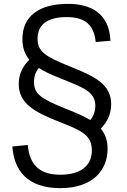

<svg xmlns="http://www.w3.org/2000/svg" viewBox="-20 -762 660 994"><path d="M44 -3.5C52.5 121 122.5 212 291.5 212C462 212 537 117.5 537 9C537 -35.5 524.5 -69 502 -96C537 -131.5 555.5 -174.5 555.5 -222C555.5 -326 471.5 -366.5 338 -419.5C214.5 -469.5 174.5 -495.5 174.5 -561C174.5 -635.5 226 -673.5 325 -673.5C416 -673.5 466 -637.5 475.5 -544.5L552 -551C545 -695 448.5 -742 332 -742C182.5 -742 96 -678.5 96 -560C96 -514.5 109 -480.5 132 -452.5C99 -421 77 -379 77 -327.5C77 -226.5 159.5 -182.5 275 -136C390.5 -90 455.5 -69 455.5 16.5C455.5 96.5 397 142.5 293 142.5C193 142.5 134 100 123.5 -11.5ZM156 -337.5C156 -367 164.5 -390.5 181.5 -410C212.5 -389.5 251 -373 293.5 -356C409 -309.5 473.5 -288 473.5 -214C473.5 -184.5 463.5 -160 447.5 -140.5C413 -161.5 370 -179.5 319.5 -199.5C196 -249.5 156 -273.5 156 -337.5Z"/></svg>

Font: Monaspace Neon Light
Style: Regular
Weight: 300
Designer: Riley Cran & the Lettermatic Team
Foundry: Lettermatic
Version: Version 1.200 (Monaspace Neon)